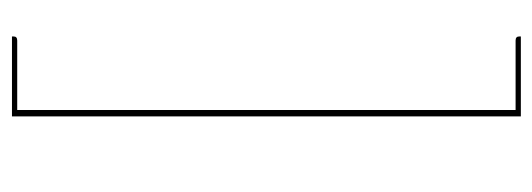

<svg xmlns="http://www.w3.org/2000/svg" viewBox="-312 -480 912 329"><g transform="rotate(90 144.5 -315.0)"><path d="M42 118Q42 112 49 112H168V-742H49Q42 -742 42 -748V-751H179V121H42Z"/></g></svg>

Font: Lato Hairline
Style: Regular
Weight: 100
Designer: Lukasz Dziedzic
Foundry: tyPoland Lukasz Dziedzic
Version: Version 2.007; 2014-02-27